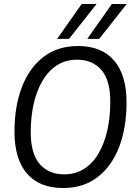

<svg xmlns="http://www.w3.org/2000/svg" viewBox="-20 -940 689 968"><path d="M298 8Q179 8 116 -65Q53 -138 53 -277Q53 -403 90 -500Q127 -597 198.5 -652.5Q270 -708 374 -708Q492 -708 555 -635Q618 -562 618 -423Q618 -297 581 -200Q544 -103 472.5 -47.5Q401 8 298 8ZM303 -61Q361 -61 405 -89.5Q449 -118 478 -168.5Q507 -219 521.5 -285Q536 -351 536 -426Q536 -536 491 -587.5Q446 -639 369 -639Q310 -639 266.5 -610.5Q223 -582 193.5 -531.5Q164 -481 149.5 -415Q135 -349 135 -274Q135 -164 180.5 -112.5Q226 -61 303 -61ZM420 -744 544 -920H619L480 -744ZM268 -744 392 -920H467L328 -744Z"/></svg>

Font: Georama
Style: Italic
Weight: 400
Italic angle: -9°
Designer: Jean-Baptiste Levee
Foundry: Production Type
Version: Version 1.000